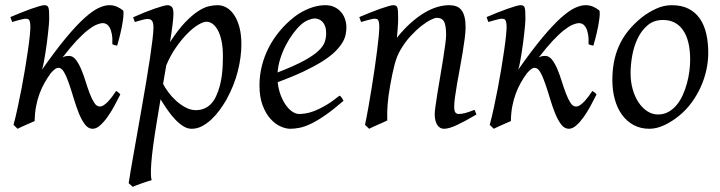

<svg xmlns="http://www.w3.org/2000/svg" viewBox="-20 -477 2779 741"><path d="M444.3 -112.3Q434.1 -91.8 421.4 -68.4Q408.7 -44.9 394.8 -25.4Q380.9 -5.9 366.2 7.1Q351.6 20 337.4 20Q320.3 20 307.4 2.7Q294.4 -14.6 283.9 -41Q273.4 -67.4 264.4 -97.7Q255.4 -127.9 246.3 -154.3Q237.3 -180.7 227.5 -198Q217.8 -215.3 205.6 -215.3Q198.7 -215.3 191.2 -209.5Q183.6 -203.6 175.3 -193.8Q162.6 -176.3 151.9 -157.2Q141.1 -138.2 132.8 -116Q124.5 -93.8 119.4 -67.6Q114.3 -41.5 113.8 -9.8Q106.9 -6.8 98.1 -2.9Q89.4 1 80.3 4.9Q71.3 8.8 62.5 12.9Q53.7 17.1 47.9 20L32.2 4.9Q40.5 -25.9 48.3 -62.5Q56.2 -99.1 63.5 -137.2Q70.8 -175.3 76.9 -212.4Q83 -249.5 87.6 -281.2Q92.3 -313 94.7 -336.7Q97.2 -360.4 97.2 -372.1Q97.2 -383.3 95.9 -389.9Q94.7 -396.5 92.5 -399.7Q90.3 -402.8 86.9 -403.8Q83.5 -404.8 79.1 -404.8Q74.7 -404.8 66.2 -402.8Q57.6 -400.9 48.8 -398.4Q38.6 -395.5 26.9 -392.1L20 -411.1Q40.5 -419.9 61.3 -428.2Q82 -436.5 100.1 -442.9Q118.2 -449.2 131.6 -453.1Q145 -457 150.9 -457Q157.7 -457 161.6 -454.8Q165.5 -452.6 167.2 -446.8Q168.9 -440.9 169.4 -430.2Q169.9 -419.4 169.9 -401.9Q169.9 -396 168.7 -382.1Q167.5 -368.2 165.5 -350.1Q163.6 -332 160.9 -311.3Q158.2 -290.5 155 -271Q151.9 -251.5 148.7 -234.9Q145.5 -218.3 142.1 -208Q194.8 -283.2 235.1 -331.5Q275.4 -379.9 306.4 -407.7Q337.4 -435.5 360.6 -446.3Q383.8 -457 401.9 -457Q417.5 -457 430.7 -451.4Q443.8 -445.8 454.6 -437Q457 -435.1 456.8 -423.3Q456.5 -411.6 453.6 -393.1Q450.7 -374.5 445.3 -350.6Q439.9 -326.7 432.1 -300.8Q421.9 -302.2 413.6 -306.2Q414.6 -329.6 411.6 -345.2Q408.7 -360.8 403.3 -370.4Q397.9 -379.9 391.1 -383.8Q384.3 -387.7 377.4 -387.7Q366.7 -387.7 352.3 -381.6Q337.9 -375.5 318.8 -360.6Q299.8 -345.7 275.6 -320.1Q251.5 -294.4 221.2 -254.9Q229.5 -259.8 235.8 -260.5Q242.2 -261.2 246.6 -261.2Q261.2 -261.2 272.5 -246.8Q283.7 -232.4 293 -210.7Q302.2 -189 310.1 -163.6Q317.9 -138.2 326.2 -116.5Q334.5 -94.7 343.8 -80.3Q353 -65.9 365.2 -65.9Q373 -65.9 381.6 -71.8Q390.1 -77.6 398.2 -86.4Q406.2 -95.2 414.1 -105.7Q421.9 -116.2 428.2 -126L437 -120.1Q439.9 -118.2 444.3 -112.3Z M777.3 -393.1Q764.2 -393.1 744.1 -380.9Q724.1 -368.7 702.1 -346.4Q680.2 -324.2 658.7 -293.2Q637.2 -262.2 621.6 -224.6L609.4 -153.3Q616.7 -138.7 629.9 -120.8Q643.1 -103 660.2 -87.6Q677.2 -72.3 696.8 -62Q716.3 -51.8 736.3 -51.8Q762.7 -51.8 783 -66.2Q803.2 -80.6 814.5 -106.9Q823.2 -126 828.6 -146.7Q834 -167.5 836.4 -187.7Q838.9 -208 839.6 -226.6Q840.3 -245.1 840.3 -259.8Q840.3 -293.9 835 -319.1Q829.6 -344.2 820.6 -360.6Q811.5 -377 800.3 -385Q789.1 -393.1 777.3 -393.1ZM649.4 -424.8Q649.4 -410.2 646.2 -383.8Q643.1 -357.4 636.2 -314.5Q667.5 -362.8 694.8 -391.1Q722.2 -419.4 744.9 -434.1Q767.6 -448.7 786.1 -452.9Q804.7 -457 819.3 -457Q838.4 -457 855 -447.3Q871.6 -437.5 884.3 -418.2Q897 -398.9 904.3 -370.8Q911.6 -342.8 911.6 -306.2Q911.6 -257.3 897.9 -202.6Q884.3 -147.9 853.5 -91.8Q842.3 -72.3 827.9 -52.5Q813.5 -32.7 796.4 -16.6Q779.3 -0.5 760 9.8Q740.7 20 719.7 20Q703.1 20 687.3 10Q671.4 0 656 -16.1Q640.6 -32.2 626.5 -52.7Q612.3 -73.2 599.6 -93.8L584.5 -2.9Q567.9 97.7 564 151.1Q560.1 204.6 565.4 218.3Q558.1 220.2 548.3 223.4Q538.6 226.6 528.1 230.2Q517.6 233.9 508.1 237.5Q498.5 241.2 492.2 244.1L476.6 230Q478.5 215.8 483.6 186Q488.8 156.2 495.8 116.2Q502.9 76.2 511.2 28.8Q519.5 -18.6 528.1 -67.4Q536.6 -116.2 544.7 -164.1Q552.7 -211.9 558.8 -252.7Q564.9 -293.5 568.6 -324.5Q572.3 -355.5 572.3 -371.1Q572.3 -382.3 570.3 -388.9Q568.4 -395.5 564.9 -398.7Q561.5 -401.9 557.6 -402.8Q553.7 -403.8 549.3 -403.8Q544.9 -403.8 536.9 -402.1Q528.8 -400.4 520.5 -397.9Q511.2 -395.5 500.5 -392.1L493.7 -410.2Q514.2 -419.4 535.2 -428Q556.2 -436.5 574.5 -442.9Q592.8 -449.2 606.7 -453.1Q620.6 -457 626.5 -457Q636.2 -457 642.8 -450.4Q649.4 -443.8 649.4 -424.8Z M1141.6 -381.8Q1125.5 -367.2 1110.1 -346.2Q1094.7 -325.2 1082.3 -300.8Q1069.8 -276.4 1061.5 -249.8Q1053.2 -223.1 1051.3 -197.3Q1115.2 -222.2 1152.6 -242.4Q1189.9 -262.7 1209 -280.8Q1228 -298.8 1233.4 -315.4Q1238.8 -332 1238.8 -349.1Q1238.8 -364.3 1234.9 -375.2Q1231 -386.2 1224.6 -392.8Q1218.3 -399.4 1210.2 -402.6Q1202.1 -405.8 1193.8 -405.8Q1186 -405.8 1170.9 -400.1Q1155.8 -394.5 1141.6 -381.8ZM1316.9 -371.1Q1316.9 -357.4 1313.7 -342.3Q1310.5 -327.1 1300.5 -311Q1290.5 -294.9 1272.7 -277.3Q1254.9 -259.8 1225.3 -241Q1195.8 -222.2 1153.3 -201.9Q1110.8 -181.6 1051.8 -159.7Q1054.7 -132.3 1063.2 -109.9Q1071.8 -87.4 1083.3 -71.3Q1094.7 -55.2 1108.2 -46.1Q1121.6 -37.1 1134.8 -37.1Q1145 -37.1 1159.7 -39.3Q1174.3 -41.5 1193.6 -48.8Q1212.9 -56.2 1237.1 -70.3Q1261.2 -84.5 1290.5 -107.9Q1295.9 -105 1300 -98.4Q1304.2 -91.8 1305.7 -87.9Q1265.6 -53.2 1234.9 -32Q1204.1 -10.7 1179.9 0.7Q1155.8 12.2 1136.5 16.1Q1117.2 20 1099.6 20Q1083.5 20 1063 11Q1042.5 2 1024.4 -17.8Q1006.3 -37.6 993.9 -69.6Q981.4 -101.6 981.4 -147.9Q981.4 -186 990.7 -222.9Q1000 -259.8 1017.3 -293.7Q1034.7 -327.6 1060.1 -357.9Q1085.4 -388.2 1117.7 -413.1Q1128.9 -421.9 1143.1 -429.9Q1157.2 -438 1172.6 -444.1Q1188 -450.2 1203.9 -453.6Q1219.7 -457 1234.9 -457Q1255.9 -457 1271.2 -449.5Q1286.6 -441.9 1296.9 -429.7Q1307.1 -417.5 1312 -402.1Q1316.9 -386.7 1316.9 -371.1Z M1818.8 -35.2Q1774.4 -8.8 1743.4 5.6Q1712.4 20 1693.8 20Q1676.8 20 1667.2 4.6Q1657.7 -10.7 1657.7 -37.1Q1657.7 -45.9 1660.9 -68.6Q1664.1 -91.3 1668.9 -121.6Q1673.8 -151.9 1679.7 -186Q1685.5 -220.2 1690.4 -251Q1695.3 -281.7 1698.5 -306.2Q1701.7 -330.6 1701.7 -341.8Q1701.7 -378.9 1693.8 -393.6Q1686 -408.2 1664.6 -408.2Q1658.2 -408.2 1642.3 -400.4Q1626.5 -392.6 1606.4 -377Q1586.4 -361.3 1564.7 -337.9Q1543 -314.5 1524.9 -283.2Q1511.2 -259.8 1502.7 -227.1Q1494.1 -194.3 1485.8 -147Q1478 -103.5 1475.8 -72.3Q1473.6 -41 1474.6 -12.2Q1468.3 -8.8 1458.7 -4.6Q1449.2 -0.5 1439.2 3.9Q1429.2 8.3 1419.9 12.5Q1410.6 16.6 1404.8 20L1388.7 4.9Q1395.5 -27.3 1402.1 -64.9Q1408.7 -102.5 1414.8 -140.4Q1420.9 -178.2 1426.3 -215.1Q1431.6 -252 1435.5 -283Q1439.5 -314 1441.7 -337.4Q1443.8 -360.8 1443.8 -372.1Q1443.8 -383.3 1442.6 -389.9Q1441.4 -396.5 1439.2 -399.7Q1437 -402.8 1433.6 -403.8Q1430.2 -404.8 1425.8 -404.8Q1421.4 -404.8 1412.8 -402.8Q1404.3 -400.9 1395.5 -398.4Q1385.3 -395.5 1373.5 -392.1L1366.7 -411.1Q1387.2 -419.9 1408 -428.2Q1428.7 -436.5 1446.8 -442.9Q1464.8 -449.2 1478.3 -453.1Q1491.7 -457 1497.6 -457Q1504.4 -457 1508.3 -454.8Q1512.2 -452.6 1513.9 -446.8Q1515.6 -440.9 1516.1 -430.2Q1516.6 -419.4 1516.6 -401.9Q1516.6 -396.5 1516.1 -387.2Q1515.6 -377.9 1514.9 -367.4Q1514.2 -356.9 1513.2 -346.9Q1512.2 -336.9 1511.7 -331.1Q1538.1 -364.3 1564.9 -388.2Q1591.8 -412.1 1617.7 -427.5Q1643.6 -442.9 1667.7 -450Q1691.9 -457 1713.9 -457Q1729 -457 1741 -452.6Q1752.9 -448.2 1760.7 -438.2Q1768.6 -428.2 1772.7 -411.9Q1776.9 -395.5 1776.9 -372.1Q1776.9 -355 1773.7 -329.6Q1770.5 -304.2 1765.6 -274.7Q1760.7 -245.1 1754.9 -213.9Q1749 -182.6 1744.1 -154.3Q1739.3 -126 1736.1 -102.8Q1732.9 -79.6 1732.9 -65.9Q1732.9 -49.3 1737.3 -43.2Q1741.7 -37.1 1750.5 -37.1Q1761.7 -37.1 1776.4 -41Q1791 -44.9 1811.5 -53.2Z M2282.2 -112.3Q2272 -91.8 2259.3 -68.4Q2246.6 -44.9 2232.7 -25.4Q2218.8 -5.9 2204.1 7.1Q2189.5 20 2175.3 20Q2158.2 20 2145.3 2.7Q2132.3 -14.6 2121.8 -41Q2111.3 -67.4 2102.3 -97.7Q2093.3 -127.9 2084.2 -154.3Q2075.2 -180.7 2065.4 -198Q2055.7 -215.3 2043.5 -215.3Q2036.6 -215.3 2029.1 -209.5Q2021.5 -203.6 2013.2 -193.8Q2000.5 -176.3 1989.7 -157.2Q1979 -138.2 1970.7 -116Q1962.4 -93.8 1957.3 -67.6Q1952.1 -41.5 1951.7 -9.8Q1944.8 -6.8 1936 -2.9Q1927.2 1 1918.2 4.9Q1909.2 8.8 1900.4 12.9Q1891.6 17.1 1885.7 20L1870.1 4.9Q1878.4 -25.9 1886.2 -62.5Q1894 -99.1 1901.4 -137.2Q1908.7 -175.3 1914.8 -212.4Q1920.9 -249.5 1925.5 -281.2Q1930.2 -313 1932.6 -336.7Q1935.1 -360.4 1935.1 -372.1Q1935.1 -383.3 1933.8 -389.9Q1932.6 -396.5 1930.4 -399.7Q1928.2 -402.8 1924.8 -403.8Q1921.4 -404.8 1917 -404.8Q1912.6 -404.8 1904.1 -402.8Q1895.5 -400.9 1886.7 -398.4Q1876.5 -395.5 1864.7 -392.1L1857.9 -411.1Q1878.4 -419.9 1899.2 -428.2Q1919.9 -436.5 1938 -442.9Q1956.1 -449.2 1969.5 -453.1Q1982.9 -457 1988.8 -457Q1995.6 -457 1999.5 -454.8Q2003.4 -452.6 2005.1 -446.8Q2006.8 -440.9 2007.3 -430.2Q2007.8 -419.4 2007.8 -401.9Q2007.8 -396 2006.6 -382.1Q2005.4 -368.2 2003.4 -350.1Q2001.5 -332 1998.8 -311.3Q1996.1 -290.5 1992.9 -271Q1989.7 -251.5 1986.6 -234.9Q1983.4 -218.3 1980 -208Q2032.7 -283.2 2073 -331.5Q2113.3 -379.9 2144.3 -407.7Q2175.3 -435.5 2198.5 -446.3Q2221.7 -457 2239.7 -457Q2255.4 -457 2268.6 -451.4Q2281.7 -445.8 2292.5 -437Q2294.9 -435.1 2294.7 -423.3Q2294.4 -411.6 2291.5 -393.1Q2288.6 -374.5 2283.2 -350.6Q2277.8 -326.7 2270 -300.8Q2259.8 -302.2 2251.5 -306.2Q2252.4 -329.6 2249.5 -345.2Q2246.6 -360.8 2241.2 -370.4Q2235.8 -379.9 2229 -383.8Q2222.2 -387.7 2215.3 -387.7Q2204.6 -387.7 2190.2 -381.6Q2175.8 -375.5 2156.7 -360.6Q2137.7 -345.7 2113.5 -320.1Q2089.4 -294.4 2059.1 -254.9Q2067.4 -259.8 2073.7 -260.5Q2080.1 -261.2 2084.5 -261.2Q2099.1 -261.2 2110.4 -246.8Q2121.6 -232.4 2130.9 -210.7Q2140.1 -189 2147.9 -163.6Q2155.8 -138.2 2164.1 -116.5Q2172.4 -94.7 2181.6 -80.3Q2190.9 -65.9 2203.1 -65.9Q2210.9 -65.9 2219.5 -71.8Q2228 -77.6 2236.1 -86.4Q2244.1 -95.2 2252 -105.7Q2259.8 -116.2 2266.1 -126L2274.9 -120.1Q2277.8 -118.2 2282.2 -112.3Z M2643.6 -246.1Q2643.6 -320.8 2616.2 -360.4Q2588.9 -399.9 2538.6 -399.9Q2503.4 -399.9 2479.5 -379.6Q2455.6 -359.4 2440.9 -328.6Q2426.3 -297.9 2419.9 -262Q2413.6 -226.1 2413.6 -194.8Q2413.6 -162.1 2421.6 -133.1Q2429.7 -104 2444.1 -82.3Q2458.5 -60.5 2477.8 -47.9Q2497.1 -35.2 2519.5 -35.2Q2542 -35.2 2559.8 -45.2Q2577.6 -55.2 2591.6 -72Q2605.5 -88.9 2615.2 -110.6Q2625 -132.3 2631.3 -155.8Q2637.7 -179.2 2640.6 -202.6Q2643.6 -226.1 2643.6 -246.1ZM2713.4 -272.9Q2713.4 -240.2 2706.1 -206.8Q2698.7 -173.3 2684.6 -141.8Q2670.4 -110.4 2649.7 -81.8Q2628.9 -53.2 2601.6 -30.8Q2588.9 -20.5 2574.7 -11.2Q2560.5 -2 2545.9 5.1Q2531.2 12.2 2516.1 16.1Q2501 20 2486.3 20Q2452.1 20 2425.5 5.6Q2398.9 -8.8 2380.6 -33.9Q2362.3 -59.1 2352.8 -93.5Q2343.3 -127.9 2343.3 -168Q2343.3 -203.1 2349.1 -235.6Q2355 -268.1 2368.2 -298.3Q2381.3 -328.6 2403.3 -356.4Q2425.3 -384.3 2457.5 -410.2Q2482.4 -429.7 2512.2 -443.4Q2542 -457 2572.3 -457Q2610.4 -457 2637.2 -443.4Q2664.1 -429.7 2680.9 -405.3Q2697.8 -380.9 2705.6 -347.2Q2713.4 -313.5 2713.4 -272.9Z"/></svg>

Font: Gentium Plus Cyr
Style: Italic
Weight: 400
Italic angle: -8°
Designer: J. Victor Gaultney, Annie Olsen, Iska Routamaa, Becca Hirsbrunner
Foundry: SIL International
Version: Version 5.000